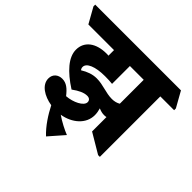

<svg xmlns="http://www.w3.org/2000/svg" viewBox="-258 -822 1170 1170"><g transform="rotate(45 327.5 -237.0)"><path d="M286 153 370 57C339 45 292 21 256 -4C340 -18 405 -74 405 -149C405 -166 402 -183 397 -200C413 -193 428 -189 443 -189C450 -189 456 -189 463 -191V-67L591 9H606V-512H725V-527L669 -627H-70V-612L-14 -512H207V-464C201 -465 195 -465 190 -465C100 -465 41 -422 41 -350C41 -285 99 -220 194 -159C231 -186 261 -200 289 -200C308 -200 318 -189 318 -174C318 -141 256 -111 199 -107C170 -144 144 -166 108 -166C74 -166 46 -145 46 -107C46 -52 106 -15 174 -4C202 51 240 110 286 153ZM144 -304C144 -338 197 -361 281 -361C304 -361 328 -360 344 -358V-512H463V-306C448 -297 430 -292 408 -292C355 -292 311 -316 255 -316C219 -316 186 -304 152 -283C147 -288 144 -296 144 -304Z"/></g></svg>

Font: Noto Serif Devanagari Condensed Black
Style: Regular
Weight: 900
Width: 3
Designer: Universal Thirst, Indian Type Foundry and the Monotype Design Team
Foundry: Monotype Imaging Inc.
Version: Version 2.004